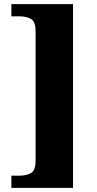

<svg xmlns="http://www.w3.org/2000/svg" viewBox="-20 -780 467 928"><path d="M35 128V69H75Q107 69 129.5 56.5Q152 44 152 -3V-629Q152 -676 129.5 -688.5Q107 -701 75 -701H35V-760H333V128Z"/></svg>

Font: Noto Serif Myanmar SemiCondensed Black
Style: Regular
Weight: 900
Width: 4
Designer: Ben Mitchell and the Monotype Design Team
Foundry: Monotype Imaging Inc.
Version: Version 2.106; ttfautohint (v1.8.4.7-5d5b)